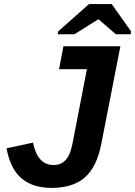

<svg xmlns="http://www.w3.org/2000/svg" viewBox="-20 -916 666 946"><path d="M234.4 9.8Q141.6 9.8 86.2 -37.1Q30.8 -84 12.2 -185.1L142.6 -213.4Q165 -103 243.7 -103Q270 -103 288.1 -114.7Q306.2 -126.5 317.9 -147.9Q329.6 -169.4 338.4 -214.8L408.2 -575.2H271L292.5 -688H573.2L479 -206.5Q457 -93.8 398.4 -42Q339.8 9.8 234.4 9.8ZM463.9 -820.8 346.7 -747.1H264.2L266.6 -761.2L418.5 -896H530.3L626 -761.2L623.5 -747.1H550.8L465.8 -820.8Z"/></svg>

Font: Arimo
Style: Bold Italic
Weight: 700
Italic angle: -12°
Designer: Steve Matteson
Foundry: Monotype Imaging Inc.
Version: Version 1.33